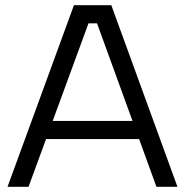

<svg xmlns="http://www.w3.org/2000/svg" viewBox="-20 -720 712 740"><path d="M354 -630H321L90 0H9L265 -700H409L664 0H583ZM134 -254H542V-184H134Z"/></svg>

Font: Albert Sans
Style: Regular
Weight: 400
Designer: Andreas Rasmussen
Foundry: a.Foundry
Version: Version 1.025